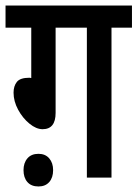

<svg xmlns="http://www.w3.org/2000/svg" viewBox="-20 -642 497 694"><path d="M181 -542V-234Q181 -175 134 -175Q111 -175 86.5 -195Q62 -215 45.5 -245.5Q29 -276 29 -307Q29 -331 41 -346Q53 -361 86 -361L93 -360V-542H0V-622H457V-542H383V0H294V-542ZM65 -27Q65 -53 79 -69.5Q93 -86 119 -86Q144 -86 158 -69.5Q172 -53 172 -27Q172 0 158 16Q144 32 119 32Q93 32 79 16Q65 0 65 -27Z"/></svg>

Font: Noto Sans ExtraCondensed Medium
Style: Italic
Weight: 500
Width: 2
Italic angle: -12°
Designer: Monotype Design Team
Foundry: Monotype Imaging Inc.
Version: Version 2.013; ttfautohint (v1.8.4.7-5d5b)